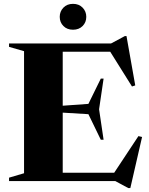

<svg xmlns="http://www.w3.org/2000/svg" viewBox="-20 -941 772 998"><path d="M27 0V-17.5L105 -40.5V-675L27 -697.5V-715H557L629 -753.5H637.5L683 -497L666 -491.5L553 -672H306V-391.5L439.5 -401L504 -532.5H518.5L495 -373L518.5 -214.5H504L439.5 -347.5L306 -355.5V-43H573.5L699.5 -233.5L718.5 -229L657.5 36.5H646.5L579 0ZM359.5 -786.5Q328.5 -786.5 309.5 -805.8Q290.5 -825 290.5 -853.5Q290.5 -881.5 309.5 -901.2Q328.5 -921 359.5 -921Q390.5 -921 409.5 -901.2Q428.5 -881.5 428.5 -853.5Q428.5 -825 409.5 -805.8Q390.5 -786.5 359.5 -786.5Z"/></svg>

Font: Newsreader Display
Style: Bold
Weight: 700
Designer: Hugues Gentile
Foundry: Production Type
Version: Version 1.001